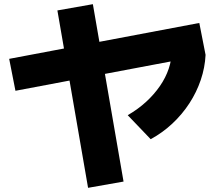

<svg xmlns="http://www.w3.org/2000/svg" viewBox="-20 -820 1040 920"><path d="M54 -385 24 -538 935 -710 965 -557ZM402 80 255 -770 425 -800 572 50ZM592 -268Q642 -297 680.5 -332.5Q719 -368 746.5 -408Q774 -448 788.5 -491Q803 -534 803 -578L965 -557Q962 -496 942 -437Q922 -378 887.5 -325Q853 -272 806 -228Q759 -184 702 -153Z"/></svg>

Font: M PLUS 2 Thin ExtraBold
Style: Regular
Weight: 800
Version: Version 1.001